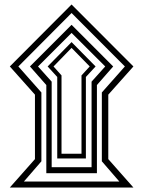

<svg xmlns="http://www.w3.org/2000/svg" viewBox="-20 -838 640 858"><path d="M576.2 0H23.9L136.2 -127V-415L23.9 -541L299.8 -817.9L576.2 -541L463.9 -415V-127ZM538.1 -541 299.8 -779.8 62 -541 165 -424.8V-117.2L86.9 -26.9H513.2L435.1 -117.2V-424.8ZM485.8 -541 413.1 -458V-64H187V-458L113.8 -541L299.8 -727.1ZM450.2 -541 299.8 -690.9 149.9 -541 210.9 -473.1V-90.8H389.2V-473.1ZM407.2 -541 363.8 -494.1V-129.9H235.8V-494.1L192.9 -541L299.8 -649.9ZM380.9 -541 299.8 -624 219.2 -541 254.9 -501V-150.9H344.2V-501Z"/></svg>

Font: Droid Arabic Naskh
Style: Bold
Weight: 700
Designer: Pascal Zoghbi
Foundry: Ascender Corporation
Version: Version 1.00